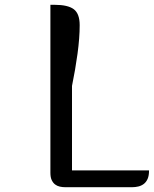

<svg xmlns="http://www.w3.org/2000/svg" viewBox="-20 -780 641 800"><path d="M280 -70H601Q601 -48 595 -34.5Q589 -21 579 -13.5Q569 -6 556.5 -3Q544 0 531 0H251Q240 0 229 -2.5Q218 -5 209.5 -11.5Q201 -18 195.5 -29.5Q190 -41 190 -60V-760H207Q263 -760 287.5 -741.5Q312 -723 312 -675Q312 -622 303 -556Q294 -490 280 -422Z"/></svg>

Font: Warnes
Style: Regular
Weight: 400
Designer: Eduardo Rodriguez Tunni
Foundry: Eduardo Rodriguez Tunni
Version: Version 1.001